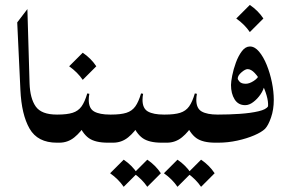

<svg xmlns="http://www.w3.org/2000/svg" viewBox="-20 -570 1137 767"><path d="M207 0Q130.4 0 98.1 -56.2Q65.9 -112.3 61.5 -210.9L48.8 -480.5L89.4 -533.7L98.1 -237.3Q100.1 -176.8 122.8 -144.5Q145.5 -112.3 207 -112.3Q221.2 -112.3 228.5 -92.8Q235.8 -73.2 235.8 -56.2Q235.8 -39.1 228.5 -19.5Q221.2 0 207 0Z M207 0Q196.8 0 189.2 -16.6Q181.6 -33.2 181.6 -56.2Q181.6 -79.1 189.2 -95.7Q196.8 -112.3 207 -112.3H209.5Q247.6 -112.3 270 -119.4Q292.5 -126.5 305.7 -144.8Q318.8 -163.1 328.6 -196.8L336.9 -195.3Q334.5 -182.6 334.5 -171.4Q334.5 -136.7 356.2 -124.5Q377.9 -112.3 419.4 -112.3H421.9Q432.6 -112.3 441.9 -95.7Q451.2 -79.1 451.2 -56.2Q451.2 -33.2 442.1 -16.6Q433.1 0 421.9 0H411.1Q360.4 0 334.7 -18.3Q309.1 -36.6 291 -81.1L322.8 -75.7Q303.7 -43 277.3 -21.5Q251 0 216.8 0ZM310.5 -359.4Q343.8 -336.9 364.7 -305.2L310.5 -251Q290 -281.2 256.3 -305.2Z M421.9 0Q411.6 0 404.1 -16.6Q396.5 -33.2 396.5 -56.2Q396.5 -79.1 404.1 -95.7Q411.6 -112.3 421.9 -112.3H424.3Q462.4 -112.3 484.9 -119.4Q507.3 -126.5 520.5 -144.8Q533.7 -163.1 543.5 -196.8L551.8 -195.3Q549.3 -182.6 549.3 -171.4Q549.3 -136.7 571 -124.5Q592.8 -112.3 634.3 -112.3H636.7Q647.5 -112.3 656.7 -95.7Q666 -79.1 666 -56.2Q666 -33.2 657 -16.6Q647.9 0 636.7 0H626Q575.2 0 549.6 -18.3Q523.9 -36.6 505.9 -81.1L537.6 -75.7Q518.6 -43 492.2 -21.5Q465.8 0 431.6 0ZM474.1 67.9Q507.3 90.3 528.3 122.1L474.1 176.3Q453.6 146 419.9 122.1ZM568.4 67.9Q601.6 90.3 622.6 122.1L568.4 176.3Q547.9 146 514.2 122.1Z M636.7 0Q626.5 0 618.9 -16.6Q611.3 -33.2 611.3 -56.2Q611.3 -79.1 618.9 -95.7Q626.5 -112.3 636.7 -112.3H639.2Q677.2 -112.3 699.7 -119.4Q722.2 -126.5 735.4 -144.8Q748.5 -163.1 758.3 -196.8L766.6 -195.3Q764.2 -182.6 764.2 -171.4Q764.2 -136.7 785.9 -124.5Q807.6 -112.3 849.1 -112.3H851.6Q862.3 -112.3 871.6 -95.7Q880.9 -79.1 880.9 -56.2Q880.9 -33.2 871.8 -16.6Q862.8 0 851.6 0H840.8Q790 0 764.4 -18.3Q738.8 -36.6 720.7 -81.1L752.4 -75.7Q733.4 -43 707 -21.5Q680.7 0 646.5 0ZM689 67.9Q722.2 90.3 743.2 122.1L689 176.3Q668.5 146 634.8 122.1ZM783.2 67.9Q816.4 90.3 837.4 122.1L783.2 176.3Q762.7 146 729 122.1Z M851.6 0Q836.9 0 831.5 -19.5Q826.2 -39.1 826.2 -55.2Q826.2 -72.3 831.5 -92.3Q836.9 -112.3 851.6 -112.3Q895 -112.3 938.2 -115.2Q981.4 -118.2 1012.7 -125.5Q1043.9 -132.8 1050.8 -145.5Q1052.2 -164.1 1044.9 -189.2Q1037.6 -214.4 1025.1 -238.3Q1012.7 -262.2 997.8 -278.1Q982.9 -293.9 969.2 -293.9Q959.5 -293.9 944.6 -281Q929.7 -268.1 929.7 -256.3Q929.7 -252 937 -243.7Q944.3 -235.4 961.9 -235.4Q976.1 -235.4 993.7 -246.8Q1011.2 -258.3 1014.6 -271L1036.6 -229.5Q1033.2 -211.4 1020.8 -193.1Q1008.3 -174.8 991.9 -162.4Q975.6 -149.9 959.5 -149.9Q931.6 -149.9 917.2 -173.1Q902.8 -196.3 902.8 -230.5Q902.8 -243.2 907.7 -268.3Q912.6 -293.5 922.4 -320.1Q932.1 -346.7 946.3 -365.5Q960.4 -384.3 978.5 -384.3Q997.6 -384.3 1014.9 -363.8Q1032.2 -343.3 1045.4 -310.8Q1058.6 -278.3 1066.2 -241.2Q1073.7 -204.1 1073.7 -170.9Q1073.7 -132.3 1062.7 -100.6Q1051.8 -68.8 1038.6 -55.2Q1024.9 -42 995.4 -29.3Q965.8 -16.6 928 -8.3Q890.1 0 851.6 0ZM978 -550.3Q1011.2 -527.8 1032.2 -496.1L978 -441.9Q957.5 -472.2 923.8 -496.1Z"/></svg>

Font: Lateef SemiBold
Style: Regular
Weight: 600
Designer: SIL International
Foundry: SIL International
Version: Version 4.200